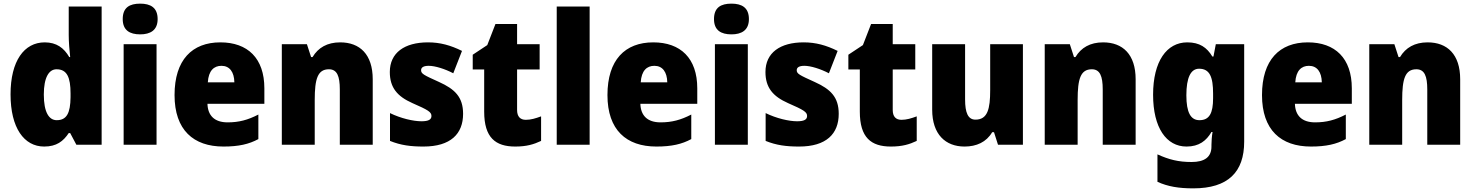

<svg xmlns="http://www.w3.org/2000/svg" viewBox="-20 -796 8109 1056"><path d="M223 10C291 10 328 -19 358 -64H366L400 0H539V-760H358V-603C358 -566 362 -518 366 -482H361C332 -532 291 -563 226 -563C113 -563 38 -461 38 -277C38 -93 112 10 223 10ZM292 -135C249 -135 221 -179 221 -276C221 -370 249 -415 291 -415C349 -415 368 -370 368 -282V-261C367 -174 347 -135 292 -135Z M751 -776C693 -776 655 -755 655 -691C655 -629 694 -607 751 -607C806 -607 847 -629 847 -691C847 -755 807 -776 751 -776ZM841 -553H660V0H841Z M1192 -563C1037 -563 940 -467 940 -273C940 -81 1044 10 1209 10C1293 10 1349 -3 1401 -31V-166C1343 -136 1294 -123 1232 -123C1159 -123 1123 -161 1121 -225H1434V-310C1434 -476 1342 -563 1192 -563ZM1198 -434C1243 -434 1268 -400 1269 -343H1123C1127 -408 1157 -434 1198 -434Z M1851 -563C1780 -563 1730 -534 1699 -482H1691L1668 -553H1530V0H1711V-246C1711 -362 1727 -415 1789 -415C1834 -415 1849 -377 1849 -304V0H2030V-360C2030 -497 1959 -563 1851 -563Z M2527 -170C2527 -263 2481 -306 2395 -345C2311 -383 2296 -390 2296 -410C2296 -426 2311 -434 2338 -434C2373 -434 2427 -417 2473 -393L2521 -516C2458 -547 2401 -563 2334 -563C2205 -563 2124 -506 2124 -400C2124 -314 2165 -266 2248 -229C2335 -191 2353 -180 2353 -158C2353 -138 2336 -129 2298 -129C2253 -129 2184 -145 2125 -174V-21C2184 3 2239 10 2309 10C2459 10 2527 -60 2527 -170Z M2872 -137C2841 -137 2824 -155 2824 -191V-414H2948V-553H2824V-664H2705L2660 -548L2580 -495V-414H2643V-182C2643 -39 2705 10 2814 10C2876 10 2916 -2 2956 -21V-156C2926 -145 2900 -137 2872 -137Z M3223 0V-760H3042V0Z M3573 -563C3418 -563 3321 -467 3321 -273C3321 -81 3425 10 3590 10C3674 10 3730 -3 3782 -31V-166C3724 -136 3675 -123 3613 -123C3540 -123 3504 -161 3502 -225H3815V-310C3815 -476 3723 -563 3573 -563ZM3579 -434C3624 -434 3649 -400 3650 -343H3504C3508 -408 3538 -434 3579 -434Z M4003 -776C3945 -776 3907 -755 3907 -691C3907 -629 3946 -607 4003 -607C4058 -607 4099 -629 4099 -691C4099 -755 4059 -776 4003 -776ZM4093 -553H3912V0H4093Z M4593 -170C4593 -263 4547 -306 4461 -345C4377 -383 4362 -390 4362 -410C4362 -426 4377 -434 4404 -434C4439 -434 4493 -417 4539 -393L4587 -516C4524 -547 4467 -563 4400 -563C4271 -563 4190 -506 4190 -400C4190 -314 4231 -266 4314 -229C4401 -191 4419 -180 4419 -158C4419 -138 4402 -129 4364 -129C4319 -129 4250 -145 4191 -174V-21C4250 3 4305 10 4375 10C4525 10 4593 -60 4593 -170Z M4938 -137C4907 -137 4890 -155 4890 -191V-414H5014V-553H4890V-664H4771L4726 -548L4646 -495V-414H4709V-182C4709 -39 4771 10 4880 10C4942 10 4982 -2 5022 -21V-156C4992 -145 4966 -137 4938 -137Z M5606 -553H5426V-300C5426 -197 5412 -138 5345 -138C5304 -138 5288 -176 5288 -249V-553H5107V-193C5107 -56 5181 10 5285 10C5350 10 5405 -14 5437 -69H5447L5469 0H5606Z M6047 -563C5976 -563 5926 -534 5895 -482H5887L5864 -553H5726V0H5907V-246C5907 -362 5923 -415 5985 -415C6030 -415 6045 -377 6045 -304V0H6226V-360C6226 -497 6155 -563 6047 -563Z M6510 -563C6397 -563 6322 -459 6322 -275C6322 -93 6395 10 6506 10C6575 10 6615 -22 6643 -70H6649C6645 -46 6643 -18 6643 1V10C6643 68 6605 95 6534 95C6461 95 6410 82 6346 53V204C6403 230 6463 240 6543 240C6735 240 6823 150 6823 -17V-553H6667L6654 -485H6648C6618 -535 6578 -563 6510 -563ZM6575 -418C6634 -418 6652 -372 6652 -281V-256C6652 -174 6632 -135 6577 -135C6529 -135 6505 -177 6505 -272C6505 -369 6529 -418 6575 -418Z M7173 -563C7018 -563 6921 -467 6921 -273C6921 -81 7025 10 7190 10C7274 10 7330 -3 7382 -31V-166C7324 -136 7275 -123 7213 -123C7140 -123 7104 -161 7102 -225H7415V-310C7415 -476 7323 -563 7173 -563ZM7179 -434C7224 -434 7249 -400 7250 -343H7104C7108 -408 7138 -434 7179 -434Z M7832 -563C7761 -563 7711 -534 7680 -482H7672L7649 -553H7511V0H7692V-246C7692 -362 7708 -415 7770 -415C7815 -415 7830 -377 7830 -304V0H8011V-360C8011 -497 7940 -563 7832 -563Z"/></svg>

Font: Noto Sans Khmer SemiCondensed Black
Style: Regular
Weight: 900
Width: 4
Designer: Danh Hong and the Monotype Design Team
Foundry: Monotype Imaging Inc.
Version: Version 2.004